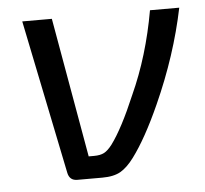

<svg xmlns="http://www.w3.org/2000/svg" viewBox="-42 -531 615 575"><g transform="rotate(-5 265.5 -243.5)"><path d="M429 -487H517Q488 -346 424 -204Q380 -106 339 -51Q319 -24 298.5 -12Q278 0 243 0H168Q145 0 140 -23L45 -487H134L208 -67H224Q243 -67 254.5 -73Q266 -79 279 -96Q313 -142 354 -239Q405 -351 429 -487Z"/></g></svg>

Font: Exo 2.0
Style: Italic
Weight: 400
Italic angle: -8°
Designer: Natanael Gama
Version: Version 1.001;PS 001.001;hotconv 1.0.70;makeotf.lib2.5.58329